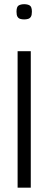

<svg xmlns="http://www.w3.org/2000/svg" viewBox="-20 -872 225 892"><path d="M61.8 0V-634H123V0ZM92.3 -781.8Q82.2 -781.8 73.9 -784.3Q65.7 -786.8 61.2 -794.4Q56.7 -802 56.7 -817.5Q56.7 -840.8 66.9 -846.7Q77.2 -852.5 92.4 -852.5Q107.7 -852.5 117.9 -846.7Q128.2 -840.8 128.2 -817.5Q128.2 -802 123.6 -794.4Q119 -786.8 110.7 -784.3Q102.5 -781.8 92.3 -781.8Z"/></svg>

Font: Matangi Light
Style: Regular
Weight: 300
Designer: Prashant Pant
Foundry: The Graphic Ant
Version: Version 3.002